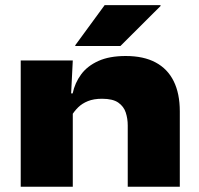

<svg xmlns="http://www.w3.org/2000/svg" viewBox="-20 -712 760 732"><path d="M467 0V-234Q467 -259.5 459.5 -282.8Q452 -306 431 -320.8Q410 -335.5 369 -335.5Q337.5 -335.5 315.2 -326.5Q293 -317.5 278 -302.8Q263 -288 252.5 -270.5L232 -356H257Q265.5 -396 289.2 -428.2Q313 -460.5 355 -479.5Q397 -498.5 459.5 -498.5Q527.5 -498.5 573.2 -474Q619 -449.5 642.2 -402.5Q665.5 -355.5 665.5 -287.5V0ZM59 0V-481.5H257.5L249.5 -322L257.5 -304.5V0ZM379 -692.5H592V-689L439 -536.5H267V-539.5Z"/></svg>

Font: Anek Latin Expanded ExtraBold
Style: Regular
Weight: 800
Width: 7
Designer: Yesha Goshar
Foundry: Ek Type
Version: Version 1.003